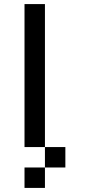

<svg xmlns="http://www.w3.org/2000/svg" viewBox="-20 -920 540 940"><path d="M100 0V-100H200V0ZM100 -200V-900H200V-200ZM200 -200H300V-100H200Z"/></svg>

Font: GalmuriMono9 Regular
Style: Regular
Weight: 400
Designer: Lee Minseo (quiple)
Version: Version 2.399;hotconv 1.1.1;makeotfexe 2.6.0 DEVELOPMENT